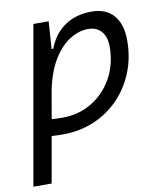

<svg xmlns="http://www.w3.org/2000/svg" viewBox="-84 -595 754 889"><g transform="rotate(-10 293.0 -151.0)"><path d="M86.9 224.6H1L40.5 -0.5Q40.5 -0.5 40.5 -0.5V-1L131.8 -517.6H203.6L194.8 -388.7H202.6Q226.6 -453.6 278.8 -490.5Q331.1 -527.3 406.7 -527.3Q473.6 -527.3 510 -485.8Q546.4 -444.3 546.4 -367.7Q546.4 -287.1 518.8 -218.3Q491.2 -149.4 441.4 -98.1Q391.6 -46.9 324.5 -18.6Q257.3 9.8 178.7 9.8Q152.3 9.8 125 8.3ZM138.7 -68.8Q162.1 -66.9 189.5 -66.9Q267.1 -66.9 328.6 -104.5Q390.1 -142.1 425.8 -206.8Q461.4 -271.5 461.4 -353Q461.4 -399.4 439 -425Q416.5 -450.7 376 -450.7Q334.5 -450.7 292.2 -425Q250 -399.4 215.6 -345.5Q181.2 -291.5 162.6 -206.1Z"/></g></svg>

Font: Cascadia Code NF SemiLight
Style: Italic
Weight: 350
Italic angle: -10°
Monospace: yes
Designer: Aaron Bell
Foundry: Saja Typeworks
Version: Version 2404.023; ttfautohint (v1.8.4)